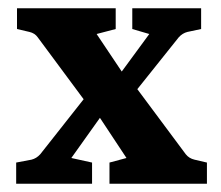

<svg xmlns="http://www.w3.org/2000/svg" viewBox="-20 -443 532 463"><path d="M19 0V-51L56 -58Q68 -61 77 -71L208 -237H249L340 -361L299 -373V-423H465V-373L432 -366Q420 -363 411 -353L284 -194H246L152 -62L202 -51V0ZM244 0V-51L285 -62L205 -183H197L71 -353Q64 -363 51 -366L21 -373V-423H259V-373L213 -361L292 -243H300L428 -71Q436 -61 449 -58L479 -51V0Z"/></svg>

Font: Rasa
Style: Bold
Weight: 700
Designer: Anna Giedrys (Yrsa+Rasa design), David Brezina (Yrsa art-direction, Rasa art-direction, design)
Foundry: Rosetta Type Foundry
Version: Version 2.004